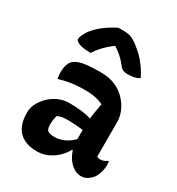

<svg xmlns="http://www.w3.org/2000/svg" viewBox="-192 -933 985 1066"><g transform="rotate(30 300.0 -400.5)"><path d="M510 -354Q510 -332 510 -310Q510 -288 510 -266.5Q510 -245 510 -223Q510 -201 510 -179Q510 -167 510 -155.5Q510 -144 510 -132Q514 -130 520 -128.5Q526 -127 530 -127Q541 -127 552 -130.5Q563 -134 573 -142H579Q580 -136 580.5 -131.5Q581 -127 581 -120Q581 -92 571.5 -64.5Q562 -37 547 -22Q531 -6 516 0.5Q501 7 486 7Q460 7 437.5 -7.5Q415 -22 399.5 -44.5Q384 -67 375 -94Q366 -121 366 -145Q366 -168 366 -190.5Q366 -213 366 -233Q366 -257 368 -282Q370 -307 374.5 -335Q379 -363 385 -396Q366 -405 347.5 -410Q329 -415 308.5 -417Q288 -419 263 -419Q233 -419 208 -416.5Q183 -414 159 -409.5Q135 -405 109 -397H103Q102 -406 100.5 -417.5Q99 -429 99 -441Q99 -462 105 -482Q111 -502 124 -515Q136 -526 156 -533.5Q176 -541 210 -544.5Q244 -548 295 -548Q347 -548 386.5 -531Q426 -514 453.5 -485Q481 -456 495.5 -422Q510 -388 510 -354ZM194 -155Q194 -128 205.5 -118Q217 -108 250 -108Q271 -108 293 -115Q315 -122 337 -137Q359 -152 379 -177L387 -96H370Q357 -70 332.5 -45.5Q308 -21 275 -5.5Q242 10 204 10Q155 10 120.5 -7.5Q86 -25 68 -59.5Q50 -94 50 -147V-154Q50 -182 64.5 -209.5Q79 -237 103.5 -261Q128 -285 160.5 -299Q193 -313 228 -313Q271 -313 307.5 -308.5Q344 -304 371 -295.5Q398 -287 409 -276Q415 -271 420 -262Q425 -253 428 -240Q431 -227 431 -208Q404 -215 375.5 -219Q347 -223 320 -225Q293 -227 269 -227Q248 -227 232 -224.5Q216 -222 202 -215Q198 -200 196 -186.5Q194 -173 194 -157ZM255 -811Q262 -811 268.5 -811Q275 -811 287 -811Q312 -811 330.5 -805.5Q349 -800 377 -780Q394 -767 411.5 -751.5Q429 -736 444.5 -717.5Q460 -699 474.5 -677.5Q489 -656 501 -631Q486 -621 468 -617Q450 -613 427 -613Q406 -613 394 -619.5Q382 -626 366 -648Q351 -667 329.5 -685.5Q308 -704 267 -729L322 -714H256L310 -731Q262 -697 234 -668Q206 -639 191 -613H185Q154 -613 133.5 -617.5Q113 -622 102 -629.5Q91 -637 91 -645Q91 -654 96.5 -667.5Q102 -681 114 -700Q126 -717 142.5 -733.5Q159 -750 178.5 -764.5Q198 -779 217.5 -791Q237 -803 255 -811Z"/></g></svg>

Font: Recursive Monospace Casual
Style: Bold
Weight: 700
Version: Version 1.047